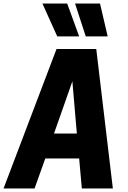

<svg xmlns="http://www.w3.org/2000/svg" viewBox="-55 -1057 716 1077"><path d="M549 -853H426L366 -1037H506ZM389 -853H266L183 -1037H322ZM578 0H404L389 -168H199L139 0H-35L262 -782H485ZM376 -308 351 -601 248 -308Z"/></svg>

Font: Tanohe Sans
Style: Bold Italic
Weight: 700
Designer: Village Type and Design LLC & Cristiano Sobral
Foundry: Cooper Hewitt Smithsonian Design Museum
Version: Version 1.00;September 29, 2021;FontCreator 13.0.0.2655 64-b